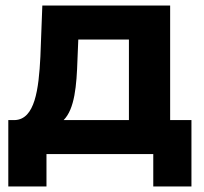

<svg xmlns="http://www.w3.org/2000/svg" viewBox="-20 -557 737 694"><path d="M210 -123C250 -163 257 -248 260 -341L263 -414H446V-123ZM148 0H534V117H672V-123H595V-537H133L126 -352C120 -233 106 -126 34 -123H10V117H148Z"/></svg>

Font: Montserrat-Alt1
Style: Bold
Weight: 700
Designer: Differentunic
Foundry: Differentunic
Version: Version 7.222